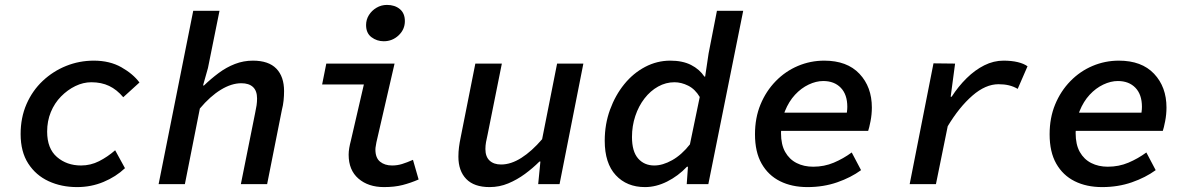

<svg xmlns="http://www.w3.org/2000/svg" viewBox="-20 -750 4840 782"><path d="M294 12Q230 12 178 -12Q126 -36 95 -84Q64 -132 64 -204Q64 -271 88 -326Q112 -381 154 -420.5Q196 -460 249.5 -481.5Q303 -503 362 -503Q427 -503 474.5 -476Q522 -449 548 -414L482 -354Q456 -385 424.5 -400Q393 -415 352 -415Q319 -415 287 -399.5Q255 -384 228.5 -357Q202 -330 187 -293.5Q172 -257 172 -214Q172 -145 212 -110.5Q252 -76 310 -76Q349 -76 383.5 -93.5Q418 -111 449 -138L489 -65Q452 -30 401.5 -9Q351 12 294 12Z M626 0 767 -706H874L827 -473L807 -402H811Q839 -429 870.5 -452.5Q902 -476 937 -489.5Q972 -503 1010 -503Q1074 -503 1105.5 -470.5Q1137 -438 1137 -379Q1137 -360 1135 -340.5Q1133 -321 1128 -302L1068 0H961L1019 -289Q1023 -307 1025 -321Q1027 -335 1027 -349Q1027 -380 1010.5 -395.5Q994 -411 963 -411Q923 -411 879.5 -384.5Q836 -358 794 -308L733 0Z M1544 12Q1480 12 1440 -22.5Q1400 -57 1400 -120Q1400 -133 1402.5 -147.5Q1405 -162 1409 -177L1462 -406H1292L1309 -491H1587L1513 -170Q1512 -162 1510.5 -155Q1509 -148 1509 -141Q1509 -107 1528 -91.5Q1547 -76 1577 -76Q1598 -76 1617.5 -82Q1637 -88 1662 -99L1685 -19Q1653 -5 1620 3.5Q1587 12 1544 12ZM1543 -582Q1515 -582 1493 -598.5Q1471 -615 1471 -648Q1471 -670 1482.5 -688.5Q1494 -707 1513.5 -718.5Q1533 -730 1556 -730Q1588 -730 1608.5 -713Q1629 -696 1629 -664Q1629 -630 1603.5 -606Q1578 -582 1543 -582Z M1974 12Q1911 12 1879 -21Q1847 -54 1847 -112Q1847 -132 1849.5 -151Q1852 -170 1856 -189L1916 -491H2024L1966 -202Q1962 -185 1959.5 -171Q1957 -157 1957 -143Q1957 -112 1974 -96Q1991 -80 2021 -80Q2061 -80 2103.5 -107Q2146 -134 2188 -183L2249 -491H2356L2259 0H2172L2181 -92H2177Q2150 -65 2118 -41.5Q2086 -18 2050 -3Q2014 12 1974 12Z M2607 12Q2533 12 2488 -36.5Q2443 -85 2443 -177Q2443 -244 2464.5 -303Q2486 -362 2522.5 -407Q2559 -452 2607.5 -477.5Q2656 -503 2710 -503Q2760 -503 2794.5 -485.5Q2829 -468 2849 -438H2852L2866 -532L2900 -706H3007L2865 0H2777L2782 -71H2778Q2742 -33 2697 -10.5Q2652 12 2607 12ZM2645 -76Q2679 -76 2717.5 -97.5Q2756 -119 2790 -162L2830 -355Q2811 -387 2783 -401Q2755 -415 2727 -415Q2692 -415 2660.5 -397.5Q2629 -380 2605 -349Q2581 -318 2567.5 -277.5Q2554 -237 2554 -192Q2554 -133 2579 -104.5Q2604 -76 2645 -76Z M3269 12Q3205 12 3157 -12Q3109 -36 3082 -83.5Q3055 -131 3055 -203Q3055 -270 3077.5 -324.5Q3100 -379 3139.5 -419.5Q3179 -460 3230 -481.5Q3281 -503 3337 -503Q3430 -503 3480.5 -449.5Q3531 -396 3531 -312Q3531 -284 3525.5 -256Q3520 -228 3516 -217H3136L3148 -291H3461L3425 -273Q3428 -283 3429.5 -294Q3431 -305 3431 -315Q3431 -365 3404.5 -392.5Q3378 -420 3333 -420Q3304 -420 3273.5 -405.5Q3243 -391 3218 -364Q3193 -337 3177 -297.5Q3161 -258 3161 -208Q3161 -161 3178 -131Q3195 -101 3224.5 -86Q3254 -71 3292 -71Q3337 -71 3376 -87.5Q3415 -104 3449 -129L3487 -57Q3446 -27 3390 -7.5Q3334 12 3269 12Z M3685 0 3782 -492 3870 -491 3852 -356H3856Q3883 -398 3917 -431.5Q3951 -465 3989 -484Q4027 -503 4067 -503Q4100 -503 4125 -497Q4150 -491 4165 -480L4125 -388Q4108 -398 4089 -402.5Q4070 -407 4047 -407Q3994 -407 3940.5 -360.5Q3887 -314 3840 -236L3792 0Z M4469 12Q4405 12 4357 -12Q4309 -36 4282 -83.5Q4255 -131 4255 -203Q4255 -270 4277.5 -324.5Q4300 -379 4339.5 -419.5Q4379 -460 4430 -481.5Q4481 -503 4537 -503Q4630 -503 4680.5 -449.5Q4731 -396 4731 -312Q4731 -284 4725.5 -256Q4720 -228 4716 -217H4336L4348 -291H4661L4625 -273Q4628 -283 4629.5 -294Q4631 -305 4631 -315Q4631 -365 4604.5 -392.5Q4578 -420 4533 -420Q4504 -420 4473.5 -405.5Q4443 -391 4418 -364Q4393 -337 4377 -297.5Q4361 -258 4361 -208Q4361 -161 4378 -131Q4395 -101 4424.5 -86Q4454 -71 4492 -71Q4537 -71 4576 -87.5Q4615 -104 4649 -129L4687 -57Q4646 -27 4590 -7.5Q4534 12 4469 12Z"/></svg>

Font: Source Code Pro ExtraLight SemiBold
Style: Italic
Weight: 600
Italic angle: -11°
Monospace: yes
Version: Version 1.016;hotconv 1.0.116;makeotfexe 2.5.65601